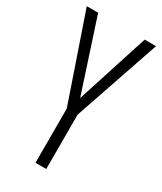

<svg xmlns="http://www.w3.org/2000/svg" viewBox="-182 -782 718 850"><g transform="rotate(30 177.0 -357.0)"><path d="M178 -347 296 -714H354L205 -278V0H150V-277L0 -714H58Z"/></g></svg>

Font: Noto Sans Ethiopic ExtraCondensed Light
Style: Regular
Weight: 300
Width: 2
Designer: Monotype Design Team
Foundry: Monotype Imaging Inc.
Version: Version 2.102; ttfautohint (v1.8.4.7-5d5b)